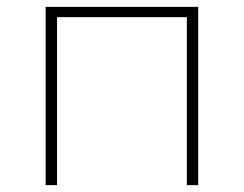

<svg xmlns="http://www.w3.org/2000/svg" viewBox="-20 -539 710 559"><path d="M557 -519V0H524V-489H146V0H113V-519Z"/></svg>

Font: Montserrat Alternates ExLight
Style: Regular
Weight: 275
Designer: Julieta Ulanovsky
Foundry: Julieta Ulanovsky
Version: Version 7.200